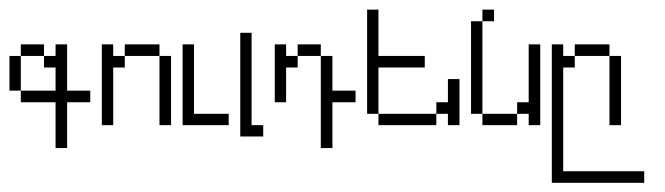

<svg xmlns="http://www.w3.org/2000/svg" viewBox="-20 -264 1403 405"><path d="M0 -72.8V-146H23.9V-72.8ZM23.9 -146V-170.4H72.8V-146ZM97.2 48.3V-48.3H23.9V-72.8H97.2V-121.6H72.8V-146H97.2V-170.4H121.6V-72.8H170.4V-48.3H121.6V48.3Z M316.4 0V-146H340.8V0ZM194.8 0V-170.4H218.8V-146H243.2V-121.6H218.8V0ZM243.2 -146V-170.4H316.4V-146Z M365.2 0V-170.4H389.2V-23.9H462.4V0Z M486.8 23.9V-194.8H510.7V0H535.2V23.9Z M656.7 48.3V-146H681.2V-72.8H730V-48.3H681.2V48.3ZM559.6 -48.3V-170.4H583.5V-146H607.9V-121.6H583.5V-48.3ZM607.9 -146V-170.4H656.7V-146Z M778.3 0V-23.9H900.4V0ZM924.8 0V-23.9H900.4V-48.3H924.8V-97.2H949.2V0ZM754.4 -23.9V-243.7H778.3V-146H876V-121.6H778.3V-23.9Z M997.6 0V-23.9H1070.8V0ZM1095.2 0V-23.9H1070.8V-48.3H1095.2V-170.4H1119.6V0ZM973.6 -23.9V-219.2H997.6V-23.9ZM997.6 -219.2V-243.7H1022V-219.2Z M1265.6 0V-146H1290V0ZM1144 121.6V-170.4H1168V-146H1192.4V-121.6H1168V97.2H1338.9V121.6ZM1192.4 -146V-170.4H1265.6V-146Z"/></svg>

Font: FS Mondwest Regular
Style: Regular
Weight: 400
Designer: NZWStudios2024
Foundry: https://fontstruct.com
Version: Version 1.0